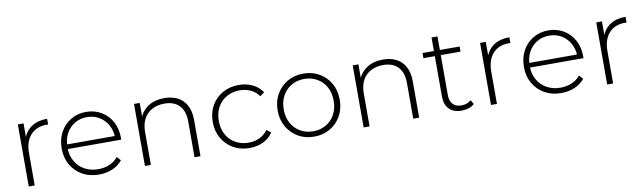

<svg xmlns="http://www.w3.org/2000/svg" viewBox="-39 -1111 5336 1590"><g transform="rotate(-10 2629.0 -316.0)"><path d="M106 0V-522H154V-379L149 -395Q171 -458 223 -492Q275 -526 353 -526V-477Q350 -477 347 -477.5Q344 -478 341 -478Q254 -478 205 -423.5Q156 -369 156 -272V0Z M698 4Q619 4 558.5 -30Q498 -64 463.5 -124Q429 -184 429 -261Q429 -339 461.5 -398.5Q494 -458 551 -492Q608 -526 679 -526Q750 -526 806.5 -493Q863 -460 895.5 -400.5Q928 -341 928 -263Q928 -260 927.5 -256.5Q927 -253 927 -249H466V-288H900L880 -269Q881 -330 854.5 -378.5Q828 -427 783 -454.5Q738 -482 679 -482Q621 -482 575.5 -454.5Q530 -427 504 -378.5Q478 -330 478 -268V-259Q478 -195 506.5 -145.5Q535 -96 585 -68.5Q635 -41 699 -41Q749 -41 792.5 -59Q836 -77 866 -114L895 -81Q861 -39 809.5 -17.5Q758 4 698 4Z M1083 0V-522H1131V-377L1124 -393Q1148 -455 1203 -490.5Q1258 -526 1338 -526Q1402 -526 1449.5 -501.5Q1497 -477 1523.5 -427.5Q1550 -378 1550 -305V0H1500V-301Q1500 -389 1455.5 -435Q1411 -481 1331 -481Q1270 -481 1225 -456Q1180 -431 1156.5 -386Q1133 -341 1133 -278V0Z M1963 4Q1887 4 1827.5 -30Q1768 -64 1733.5 -124Q1699 -184 1699 -261Q1699 -339 1733.5 -399Q1768 -459 1827.5 -492.5Q1887 -526 1963 -526Q2026 -526 2077.5 -502Q2129 -478 2161 -430L2124 -403Q2096 -443 2054 -462Q2012 -481 1963 -481Q1902 -481 1853.5 -453.5Q1805 -426 1777.5 -376.5Q1750 -327 1750 -261Q1750 -195 1777.5 -145.5Q1805 -96 1853.5 -68.5Q1902 -41 1963 -41Q2012 -41 2054 -60Q2096 -79 2124 -119L2161 -92Q2129 -44 2077.5 -20Q2026 4 1963 4Z M2506 4Q2431 4 2372.5 -30Q2314 -64 2279.5 -124Q2245 -184 2245 -261Q2245 -339 2279.5 -398.5Q2314 -458 2372.5 -492Q2431 -526 2506 -526Q2581 -526 2640 -492Q2699 -458 2733 -398.5Q2767 -339 2767 -261Q2767 -184 2733 -124Q2699 -64 2640 -30Q2581 4 2506 4ZM2506 -41Q2566 -41 2614 -68.5Q2662 -96 2689 -146Q2716 -196 2716 -261Q2716 -327 2689 -376.5Q2662 -426 2614 -453.5Q2566 -481 2506 -481Q2446 -481 2398.5 -453.5Q2351 -426 2323.5 -376.5Q2296 -327 2296 -261Q2296 -196 2323.5 -146Q2351 -96 2398.5 -68.5Q2446 -41 2506 -41Z M2922 0V-522H2970V-377L2963 -393Q2987 -455 3042 -490.5Q3097 -526 3177 -526Q3241 -526 3288.5 -501.5Q3336 -477 3362.5 -427.5Q3389 -378 3389 -305V0H3339V-301Q3339 -389 3294.5 -435Q3250 -481 3170 -481Q3109 -481 3064 -456Q3019 -431 2995.5 -386Q2972 -341 2972 -278V0Z M3747 4Q3678 4 3641.5 -34Q3605 -72 3605 -138V-636H3655V-143Q3655 -93 3680 -66Q3705 -39 3752 -39Q3801 -39 3833 -68L3854 -33Q3834 -14 3805.5 -5Q3777 4 3747 4ZM3509 -479V-522H3821V-479Z M3993 0V-522H4041V-379L4036 -395Q4058 -458 4110 -492Q4162 -526 4240 -526V-477Q4237 -477 4234 -477.5Q4231 -478 4228 -478Q4141 -478 4092 -423.5Q4043 -369 4043 -272V0Z M4585 4Q4506 4 4445.5 -30Q4385 -64 4350.5 -124Q4316 -184 4316 -261Q4316 -339 4348.5 -398.5Q4381 -458 4438 -492Q4495 -526 4566 -526Q4637 -526 4693.5 -493Q4750 -460 4782.5 -400.5Q4815 -341 4815 -263Q4815 -260 4814.5 -256.5Q4814 -253 4814 -249H4353V-288H4787L4767 -269Q4768 -330 4741.5 -378.5Q4715 -427 4670 -454.5Q4625 -482 4566 -482Q4508 -482 4462.5 -454.5Q4417 -427 4391 -378.5Q4365 -330 4365 -268V-259Q4365 -195 4393.5 -145.5Q4422 -96 4472 -68.5Q4522 -41 4586 -41Q4636 -41 4679.5 -59Q4723 -77 4753 -114L4782 -81Q4748 -39 4696.5 -17.5Q4645 4 4585 4Z M4970 0V-522H5018V-379L5013 -395Q5035 -458 5087 -492Q5139 -526 5217 -526V-477Q5214 -477 5211 -477.5Q5208 -478 5205 -478Q5118 -478 5069 -423.5Q5020 -369 5020 -272V0Z"/></g></svg>

Font: Montserrat Thin Light
Style: Regular
Weight: 300
Version: Version 9.000